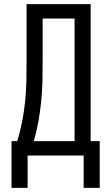

<svg xmlns="http://www.w3.org/2000/svg" viewBox="-20 -755 540 932"><path d="M36 157V-70H64Q78 -117 87.5 -165.5Q97 -214 102 -263Q107 -312 108 -361Q109 -410 109 -459V-735H420V-70H464V157H386V0H114V157ZM144 -70H342V-665H187V-459Q187 -410 186 -361Q185 -312 180 -263Q175 -214 166.5 -165.5Q158 -117 144 -70Z"/></svg>

Font: Iosevka NFM
Style: Regular
Weight: 400
Monospace: yes
Designer: Belleve Invis
Foundry: Belleve Invis
Version: Version 29.0.4; ttfautohint (v1.8.4);Nerd Fonts 3.3.0